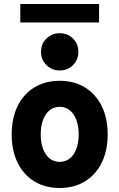

<svg xmlns="http://www.w3.org/2000/svg" viewBox="-20 -941 602 969"><path d="M281.2 7.8Q208 7.8 153.3 -25.6Q98.6 -59.1 68.8 -119.9Q39.1 -180.7 39.1 -262.7Q39.1 -344.7 68.8 -405.5Q98.6 -466.3 153.3 -499.8Q208 -533.2 281.2 -533.2Q354.5 -533.2 408.9 -499.8Q463.4 -466.3 493.4 -405.5Q523.4 -344.7 523.4 -262.7Q523.4 -180.7 493.4 -119.9Q463.4 -59.1 408.9 -25.6Q354.5 7.8 281.2 7.8ZM281.2 -124Q310.5 -124 332 -141.1Q353.5 -158.2 365.2 -189.5Q377 -220.7 377 -262.7Q377 -305.2 365.2 -336.2Q353.5 -367.2 332 -384.5Q310.5 -401.9 281.2 -401.9Q252 -401.9 230.5 -384.5Q209 -367.2 197.3 -336.2Q185.5 -305.2 185.5 -262.7Q185.5 -220.7 197.3 -189.5Q209 -158.2 230.5 -141.1Q252 -124 281.2 -124ZM281.2 -585.4Q241.7 -585.4 214.4 -612.5Q187 -639.6 187 -679.2Q187 -719.7 214.4 -746.6Q241.7 -773.4 281.2 -773.4Q321.3 -773.4 348.4 -746.6Q375.5 -719.7 375.5 -679.2Q375.5 -639.6 348.4 -612.5Q321.3 -585.4 281.2 -585.4ZM82.5 -827.6V-920.9H480V-827.6Z"/></svg>

Font: Reddit Mono ExtraBold
Style: Regular
Weight: 800
Monospace: yes
Designer: Stephen Hutchings
Foundry: Reddit
Version: Version 1.014